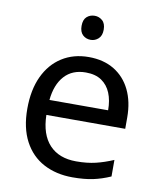

<svg xmlns="http://www.w3.org/2000/svg" viewBox="-84 -803 731 880"><g transform="rotate(10 282.0 -363.5)"><path d="M292 -546Q361 -546 410.5 -516Q460 -486 486.5 -431.5Q513 -377 513 -304V-251H146Q148 -160 192.5 -112.5Q237 -65 317 -65Q368 -65 407.5 -74.5Q447 -84 489 -102V-25Q448 -7 408 1.5Q368 10 313 10Q237 10 178.5 -21Q120 -52 87.5 -113.5Q55 -175 55 -264Q55 -352 84.5 -415Q114 -478 167.5 -512Q221 -546 292 -546ZM291 -474Q228 -474 191.5 -433.5Q155 -393 148 -321H421Q421 -367 407 -401Q393 -435 364.5 -454.5Q336 -474 291 -474ZM286 -737Q306 -737 321.5 -723.5Q337 -710 337 -681Q337 -653 321.5 -639Q306 -625 286 -625Q264 -625 249 -639Q234 -653 234 -681Q234 -710 249 -723.5Q264 -737 286 -737Z"/></g></svg>

Font: Noto Sans Lao UI
Style: Regular
Weight: 400
Designer: Monotype Design Team
Foundry: Monotype Imaging Inc.
Version: Version 2.000